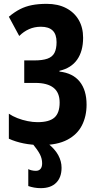

<svg xmlns="http://www.w3.org/2000/svg" viewBox="-20 -744 524 998"><path d="M199 105Q199 81 188 59Q177 37 147 0H227Q265 30 282.5 62Q300 94 300 128Q300 178 272 206Q244 234 192 234Q174 234 157.5 231Q141 228 127 223V135Q134 139 145 141.5Q156 144 166 144Q182 144 190.5 134Q199 124 199 105ZM412 -548Q412 -478 381 -434Q350 -390 289 -376V-372Q359 -364 394.5 -319.5Q430 -275 430 -200Q430 -140 406 -92.5Q382 -45 330 -17.5Q278 10 195 10Q146 10 103.5 1.5Q61 -7 26 -23V-153Q45 -140 70.5 -130Q96 -120 123.5 -114.5Q151 -109 175 -109Q236 -109 263 -133Q290 -157 290 -211Q290 -263 258 -288Q226 -313 164 -313H106V-430H159Q201 -430 226.5 -439Q252 -448 263 -469Q274 -490 274 -525Q274 -566 253.5 -585.5Q233 -605 193 -605Q159 -605 131 -592.5Q103 -580 80 -557L26 -657Q56 -682 84.5 -696.5Q113 -711 146.5 -717.5Q180 -724 223 -724Q281 -724 323.5 -702Q366 -680 389 -640.5Q412 -601 412 -548Z"/></svg>

Font: Noto Sans Display ExtraCondensed
Style: Bold
Weight: 700
Width: 2
Designer: Monotype Design Team
Foundry: Monotype Imaging Inc.
Version: Version 2.003